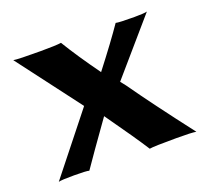

<svg xmlns="http://www.w3.org/2000/svg" viewBox="-84 -536 702 643"><g transform="rotate(-20 267.0 -214.5)"><path d="M190.4 -207 186 -212.9 20 -432.1Q36.1 -429.2 117.2 -429.2Q173.3 -429.2 189.9 -432.1Q226.6 -371.6 282.7 -293.9Q348.1 -378.4 384.8 -432.1Q396 -429.2 451.2 -429.2Q485.4 -429.2 496.1 -432.1L331.5 -241.7L346.2 -223.1Q407.2 -136.2 514.2 2.9Q499 0 443.8 0Q362.8 0 348.1 2.9Q316.4 -46.9 241.7 -151.9Q163.6 -42.5 132.8 2.9Q123 0 79.1 0Q34.2 0 23.9 2.9L187.5 -203.1Z"/></g></svg>

Font: Linux Biolinum O
Style: Bold
Weight: 700
Designer: Philipp H. Poll
Foundry: Philipp H. Poll
Version: Version 1.3.2